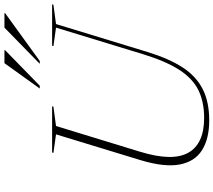

<svg xmlns="http://www.w3.org/2000/svg" viewBox="-70 -906 985 886"><g transform="rotate(-90 423.0 -462.5)"><path d="M166 -308Q120.5 -159 162 -86.2Q203.5 -13.5 322 -13.5Q396.5 -13.5 450.5 -40Q504.5 -66.5 544.5 -128.8Q584.5 -191 617 -297.5L739 -697L653.5 -709L655.5 -715H846.5L844.5 -709L755.5 -697L626.5 -274.5Q596.5 -176.5 555.8 -113.5Q515 -50.5 455.5 -20.2Q396 10 310.5 10Q227 10 174 -23Q121 -56 107.5 -126Q94 -196 127.5 -307L246.5 -697L161 -709L163 -715H376L374 -709L285 -697ZM572 -772 739 -935H806V-932L585 -772ZM458 -772 575 -935H635V-932L471 -772Z"/></g></svg>

Font: Newsreader Display ExtraLight
Style: Italic
Weight: 275
Italic angle: -17°
Designer: Hugues Gentile
Foundry: Production Type
Version: Version 1.002